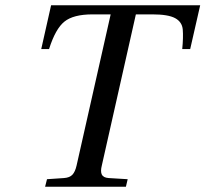

<svg xmlns="http://www.w3.org/2000/svg" viewBox="-20 -712 783 732"><path d="M137.2 -524.9 174.8 -691.9H743.2L705.1 -524.9H674.8Q679.2 -569.8 676.8 -599.1Q674.3 -628.4 647.7 -642.8Q621.1 -657.2 561 -657.2H498L368.2 -81.1Q362.3 -58.1 368.2 -46.4Q374 -34.7 394 -33.2L466.8 -28.8L460 0H151.9L159.2 -28.8L224.1 -33.2Q245.6 -34.7 256.1 -45.9Q266.6 -57.1 272 -81.1L401.9 -657.2H333Q259.8 -657.2 225.6 -629.6Q191.4 -602.1 167 -524.9Z"/></svg>

Font: Linguistics Pro
Style: Italic
Weight: 400
Italic angle: -12°
Designer: Stefan Peev, Context Ltd
Foundry: Stefan Peev, Context Ltd
Version: Version 001.000